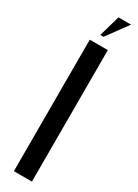

<svg xmlns="http://www.w3.org/2000/svg" viewBox="-229 -869 637 884"><g transform="rotate(30 89.5 -427.0)"><path d="M138 -699V0H42V-699ZM73 -742 105 -854H172L90 -742Z"/></g></svg>

Font: Moniqa Narrow Heading
Style: Bold
Weight: 700
Width: 4
Designer: Rajesh Rajput
Foundry: Rajesh Rajput
Version: Version 1.000